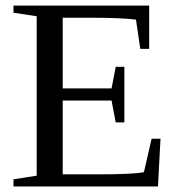

<svg xmlns="http://www.w3.org/2000/svg" viewBox="-20 -675 651 695"><path d="M28.8 -25.9 112.8 -39.1V-616.2L28.8 -628.9V-654.8H520V-498H487.8L472.2 -604Q417.5 -610.8 314 -610.8H207V-355H383.8L398.9 -433.1H430.2V-231.9H398.9L383.8 -311H207V-43.9H335.9Q461.9 -43.9 501 -51.8L528.8 -172.9H561L551.8 0H28.8Z"/></svg>

Font: Times New Roman
Style: Regular
Weight: 400
Designer: Steve Matteson
Foundry: Ascender Corporation
Version: Version 2.00.3